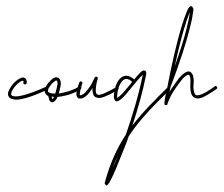

<svg xmlns="http://www.w3.org/2000/svg" viewBox="-20 -503 701 602"><path d="M51.3 -259.8C46.9 -259.8 42.5 -257.3 38.1 -254.9C26.9 -248 15.1 -234.9 8.8 -221.7C6.8 -217.3 4.9 -212.9 4.9 -208.5C4.9 -206.5 5.4 -204.1 6.3 -202.1C8.8 -195.8 15.1 -192.4 23.9 -191.4C25.9 -191.4 27.3 -190.4 29.3 -190.4C47.9 -190.4 78.1 -198.7 126 -220.7C127.9 -221.7 128.9 -223.1 128.9 -225.1C128.9 -226.1 127.9 -226.6 127.9 -227.5C127 -229.5 126 -230 124 -230H122.1C73.2 -208 43.5 -200.7 28.8 -200.7C27.8 -200.7 25.9 -201.2 24.9 -201.2C18.1 -202.1 16.6 -203.1 15.6 -205.6C14.6 -208 15.1 -212.9 17.6 -217.8C22.5 -228.5 34.7 -241.7 43.9 -247.1C48.3 -250 51.3 -250 52.2 -250L53.2 -249C54.2 -248 53.2 -246.6 53.2 -243.7V-243.2C53.2 -240.7 55.7 -238.3 58.1 -238.3C60.5 -238.3 63.5 -240.2 63.5 -242.7C64.5 -247.1 63.5 -250 62.5 -252.9C61.5 -255.9 58.6 -258.3 55.7 -259.3C54.7 -260.3 52.2 -259.8 51.3 -259.8Z M142.1 -200.2C144.5 -200.2 147 -199.2 149.4 -199.2C148.4 -197.3 147.9 -195.8 147 -194.8C146 -193.8 145.5 -193.8 144.5 -192.9C143.6 -193.8 143.6 -194.8 142.6 -196.8C142.6 -197.8 142.1 -199.2 142.1 -200.2ZM156.7 -251C157.7 -251 156.7 -250 157.7 -250C158.7 -249 159.2 -248.5 160.2 -244.6C161.1 -240.7 159.7 -235.4 158.7 -230C156.7 -223.1 155.3 -215.8 153.3 -209.5H152.8H151.9C140.6 -209.5 133.3 -211.9 131.3 -214.8C130.4 -215.8 129.9 -217.8 130.9 -221.7C131.8 -225.6 134.3 -230 139.2 -236.3C144.5 -243.2 149.9 -247.1 152.8 -249C154.8 -250 155.8 -251 156.7 -251ZM155.8 -260.7C153.3 -260.7 150.9 -259.3 148.4 -258.3C143.6 -255.9 137.7 -250 131.3 -242.7C126 -235.8 121.6 -229.5 120.6 -224.1C119.6 -218.8 119.6 -213.9 122.6 -209.5C124.5 -206.5 127.4 -203.1 131.3 -202.1C131.3 -201.2 132.3 -198.2 133.3 -194.3C134.3 -191.9 134.3 -189 136.2 -186.5C138.2 -184.1 141.1 -181.6 145 -182.6C149.4 -183.6 152.3 -186.5 154.8 -189.5C157.2 -192.4 159.2 -195.3 160.2 -199.2C184.6 -201.2 214.4 -210.4 232.9 -223.1C233.9 -224.1 234.9 -225.6 234.9 -227.5C234.9 -228.5 235.8 -229 234.9 -230C233.9 -231 231.9 -232.4 230 -232.4C229 -232.4 228.5 -232.4 227.5 -231.4C211.9 -221.2 185.1 -212.4 164.1 -210C166 -215.3 167.5 -222.2 168.5 -227.5C170.4 -234.4 171.4 -240.2 170.4 -245.6C169.4 -251 167.5 -255.9 163.1 -258.8C161.1 -259.8 158.2 -260.7 155.8 -260.7Z M282.2 -262.7H279.8C278.8 -261.7 278.8 -261.2 278.8 -261.2C277.8 -260.3 277.3 -260.7 277.3 -260.7C276.4 -259.8 276.9 -259.3 276.9 -259.3C275.9 -258.3 274.9 -256.3 273.9 -253.9C271.5 -249 268.1 -240.7 263.2 -233.4C258.3 -226.1 252 -217.8 246.6 -212.4C241.2 -207 235.4 -204.1 230.5 -204.1C230.5 -205.1 230 -205.1 230 -206.1C230 -209 231 -215.3 231.9 -220.2C234.4 -231 238.3 -241.2 238.3 -241.2V-243.2C238.3 -245.1 236.8 -246.6 234.9 -247.6C233.9 -247.6 233.9 -248 232.9 -248C231 -248 230 -247.1 229 -245.1C229 -245.1 224.1 -232.9 221.7 -221.7C220.7 -216.3 218.8 -210 219.7 -205.1C219.7 -202.6 220.7 -200.2 222.7 -197.8C224.6 -195.3 227.5 -193.8 230.5 -193.8C239.3 -193.8 247.1 -198.7 253.9 -205.6C260.3 -211.9 265.6 -220.2 270.5 -227.5C269.5 -222.7 269.5 -218.8 270.5 -214.8C271.5 -210 272.5 -205.1 274.9 -202.1C277.3 -199.2 281.7 -197.3 285.6 -196.3C286.6 -196.3 288.6 -195.8 289.6 -195.8C296.4 -195.8 304.2 -198.2 313 -202.1C323.7 -206.5 335.9 -213.4 349.1 -220.7C350.1 -221.7 352.1 -223.1 352.1 -225.1C352.1 -226.1 352.1 -226.6 351.1 -227.5C350.1 -228.5 348.6 -230 346.7 -230C345.7 -230 345.2 -230.5 344.2 -229.5C331.1 -222.2 319.3 -215.8 309.1 -211.4C300.8 -207.5 293.9 -205.6 289.6 -205.6C288.6 -205.6 288.6 -206.1 287.6 -206.1C285.6 -207 284.2 -207 283.2 -208C282.2 -209 281.2 -212.4 280.3 -216.3V-220.7C280.3 -229 281.7 -239.7 286.1 -255.4C286.1 -256.3 286.6 -255.9 286.6 -256.8V-257.3V-258.8C286.6 -259.8 285.2 -260.7 284.2 -261.7C283.2 -262.7 283.2 -262.7 282.2 -262.7Z M351.6 -18.6C345.2 -3.9 338.9 10.3 334 22C338.9 7.3 345.2 -5.4 351.6 -18.6ZM376.5 -255.4C381.3 -255.4 387.7 -252.9 394.5 -246.1C391.6 -242.2 388.7 -239.3 385.7 -235.4C374 -220.7 361.8 -207 353.5 -200.2C351.6 -198.2 348.6 -197.3 347.7 -196.3C347.7 -197.3 347.2 -198.7 347.2 -200.7C348.1 -221.7 355 -240.2 363.3 -249C367.7 -253.4 371.6 -255.4 376.5 -255.4ZM431.6 -282.2C428.7 -282.2 426.3 -280.3 424.3 -279.3C422.4 -278.3 420.4 -275.9 418.5 -273.9C413.6 -269 407.2 -262.2 400.9 -253.9C392.6 -261.2 384.8 -264.6 377.4 -265.6H375.5C368.2 -265.6 361.3 -261.7 356 -256.3C344.7 -244.6 337.9 -223.6 336.9 -201.2C336.9 -197.3 337.4 -194.3 338.4 -191.9C339.4 -189.5 341.3 -186.5 344.2 -185.5C347.2 -184.6 350.1 -186.5 352.5 -187.5C355 -188.5 357.4 -190.4 359.9 -192.4C370.1 -200.7 381.3 -214.8 393.1 -229.5C404.8 -244.1 417.5 -259.3 425.8 -266.6L427.7 -268.6C414.6 -203.1 394 -136.7 374.5 -80.6C347.7 -40 325.7 6.8 309.1 67.4C308.1 68.4 308.6 69.8 308.6 70.8C308.6 71.8 308.1 72.3 309.1 74.2C310.1 75.2 311 77.1 313 78.1C314.9 79.1 315.4 78.1 316.4 77.1C317.4 76.2 317.9 76.2 318.8 75.2C321.3 72.3 324.7 66.9 328.6 58.6C336.9 43 347.7 16.6 360.8 -16.6C368.2 -34.7 376.5 -54.2 383.8 -76.2C419.4 -130.4 463.4 -172.9 512.2 -221.7C513.2 -222.7 513.2 -224.1 513.2 -225.1C513.2 -226.1 513.2 -228 512.2 -229C511.2 -230 509.3 -230 508.3 -230C507.3 -230 506.3 -230 505.4 -229C465.3 -189 427.2 -151.9 395 -109.4C411.6 -158.7 427.2 -213.4 438 -267.6C439 -270.5 439 -273.4 438 -275.9C438 -276.9 437.5 -279.3 436.5 -280.3C435.5 -281.2 432.6 -282.2 431.6 -282.2Z M575.2 -463.9C575.2 -462.9 574.7 -462.9 574.7 -461.9C573.7 -451.2 570.3 -435.5 565.4 -415C558.1 -384.8 545.4 -344.2 527.8 -294.9C538.6 -344.2 548.3 -383.8 557.1 -412.6C563.5 -434.6 569.3 -451.2 573.7 -461.4C574.7 -462.4 574.2 -462.9 575.2 -463.9ZM578.1 -483.4C576.2 -483.4 575.2 -482.4 574.2 -481.4C573.2 -480.5 571.8 -478.5 570.8 -477.5C568.8 -474.6 567.4 -470.2 564.9 -464.8C560.5 -454.1 554.7 -437.5 547.9 -415.5C534.7 -371.1 518.6 -304.2 501 -211.4C499 -206.1 497.6 -195.8 496.6 -188.5C495.6 -184.6 495.6 -181.2 495.6 -179.2V-178.2V-177.2V-176.8V-176.3C495.6 -175.3 497.1 -173.8 497.1 -173.8H503.4L504.9 -175.8C504.9 -176.8 505.4 -176.3 505.4 -176.3C506.3 -177.2 505.4 -176.3 505.4 -177.2V-178.7C506.3 -181.2 509.8 -189.9 514.6 -200.2C519.5 -210.4 527.3 -221.7 534.7 -232.4C542 -243.2 550.3 -253.9 557.1 -260.7C561 -263.7 564.5 -266.6 566.9 -267.6C569.3 -268.6 570.8 -268.6 571.8 -268.6C572.8 -267.6 573.7 -267.6 574.7 -265.6C575.7 -263.7 575.7 -261.2 576.7 -258.3C577.6 -255.4 577.1 -251.5 577.1 -247.6C577.1 -243.2 576.7 -237.8 576.7 -233.4V-230.5C576.7 -223.1 577.6 -215.3 580.1 -208.5C582.5 -201.2 588.4 -195.3 598.6 -194.3C605 -194.3 611.3 -195.8 617.7 -198.7C624 -201.7 630.4 -205.6 636.7 -209.5C649.4 -216.8 659.2 -224.1 659.2 -224.1C660.2 -225.1 661.1 -226.1 661.1 -228C661.1 -229 660.6 -230.5 659.7 -231.4C658.7 -232.4 658.2 -233.4 656.2 -233.4C655.3 -233.4 653.8 -232.9 652.8 -231.9C652.8 -231.9 643.6 -224.6 631.8 -217.8C626.5 -213.9 619.1 -210.4 613.8 -208C608.4 -205.6 602.1 -204.1 599.1 -204.1C592.8 -204.1 591.3 -207 589.4 -211.9C587.4 -216.8 586.4 -224.1 586.4 -231.4C586.4 -236.3 587.4 -242.2 587.4 -247.6C587.4 -251.5 587.4 -255.4 586.4 -259.3C585.4 -263.2 585.4 -267.1 583.5 -270C581.5 -272.9 578.6 -277.3 574.7 -278.3C570.3 -280.3 566.4 -278.3 562.5 -276.4C558.6 -274.4 554.2 -271.5 550.3 -267.6C542 -260.3 535.2 -249.5 526.9 -238.3C521.5 -231 515.6 -222.2 511.2 -214.8C512.2 -219.7 513.7 -225.1 514.6 -230C544.9 -309.1 564 -370.6 574.7 -412.6C580.1 -433.6 583.5 -449.2 584.5 -460.4C585.4 -465.8 586.4 -471.2 586.4 -474.1C586.4 -476.1 585.4 -477.1 584.5 -479C583.5 -481 583 -482.4 580.1 -483.4Z"/></svg>

Font: Oshawa
Style: Regular
Weight: 400
Designer: Sadat Fauzi
Foundry: Intuisi Creative
Version: Version 001.000